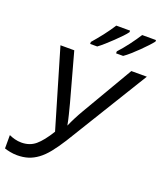

<svg xmlns="http://www.w3.org/2000/svg" viewBox="-169 -1055 1003 1176"><g transform="rotate(20 333.0 -467.0)"><path d="M81 -72Q135 -72 172.5 -103.5Q210 -135 253 -205L103 -714H193L279 -401Q288 -366 296.5 -332.5Q305 -299 311 -266Q336 -323 370 -381L565 -714H666L337 -178Q304 -126 275 -90Q246 -54 216 -32Q186 -10 154 0Q122 10 83 10Q60 10 37 5.5Q14 1 0 -4V-91Q17 -83 38 -77.5Q59 -72 81 -72ZM271 -784V-797Q283 -811 298.5 -829.5Q314 -848 329.5 -868Q345 -888 359 -908Q373 -928 383 -944H473V-934Q464 -921 445 -901Q426 -881 403.5 -859.5Q381 -838 358 -817.5Q335 -797 317 -784ZM440 -797Q453 -811 468.5 -829.5Q484 -848 499 -868Q514 -888 528 -908Q542 -928 552 -944H642V-934Q632 -921 613.5 -901Q595 -881 573 -859.5Q551 -838 528 -817.5Q505 -797 486 -784H440Z"/></g></svg>

Font: BC Sans
Style: Italic
Weight: 400
Italic angle: -12°
Designer: Monotype Design Team
Designer: Province of B.C.
Foundry: Monotype Imaging Inc.
Version: Version 2.000;GOOG;noto-source:20170915:90ef993387c0